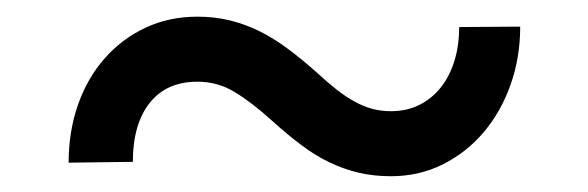

<svg xmlns="http://www.w3.org/2000/svg" viewBox="-20 -412 720 235"><path d="M616.7 -379.4 542 -378.9C542 -363.6 540 -349.7 536.1 -337.2C532.2 -324.6 526.6 -313.8 519.3 -304.7C512 -295.6 503.2 -288.5 492.9 -283.4C482.7 -278.4 471.2 -275.9 458.5 -275.9C450.4 -275.9 442.7 -276.9 435.5 -278.8C428.4 -280.8 421.2 -283.7 414.1 -287.6C406.9 -291.5 399.5 -296.5 391.8 -302.5C384.2 -308.5 376 -315.6 367.2 -323.7C355.1 -334.5 343.4 -344.1 332 -352.5C320.6 -361 309.2 -368.1 297.6 -373.8C286.1 -379.5 274 -383.9 261.5 -387C248.9 -390.1 235.7 -391.6 221.7 -391.6C198.2 -391.6 176.9 -387 157.7 -377.9C138.5 -368.8 121.9 -356.3 107.9 -340.3C93.9 -324.4 83.1 -305.5 75.4 -283.7C67.8 -261.9 64 -238.3 64 -212.9L142.6 -213.9C142.6 -244.5 149.4 -268.5 163.1 -285.9C176.8 -303.3 196.3 -312 221.7 -312C238 -312 253 -307.9 266.8 -299.6C280.7 -291.3 296.1 -279.5 313 -264.2C325.7 -252.8 337.6 -242.8 348.9 -234.4C360.1 -225.9 371.5 -218.9 383.1 -213.4C394.6 -207.8 406.5 -203.6 418.7 -200.7C430.9 -197.8 444.2 -196.3 458.5 -196.3C481.6 -196.3 502.8 -201.2 522.2 -210.9C541.6 -220.7 558.3 -233.9 572.3 -250.5C586.3 -267.1 597.2 -286.5 605 -308.6C612.8 -330.7 616.7 -354.3 616.7 -379.4Z"/></svg>

Font: Dirooz FD
Style: FD
Weight: 400
Foundry: DejaVu fonts team - Redesigned by Saber Rastikerdar
Version: Version 0.2.1